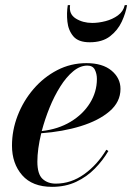

<svg xmlns="http://www.w3.org/2000/svg" viewBox="-20 -715 517 745"><path d="M252 -695Q246.5 -660.5 274 -643.2Q301.5 -626 338 -626Q362.5 -626 389.5 -633Q416.5 -640 437.5 -655.2Q458.5 -670.5 464 -695H473Q468 -664.5 452.5 -631Q437 -597.5 407 -574.2Q377 -551 328 -551Q284 -551 264.5 -574.2Q245 -597.5 241.5 -631Q238 -664.5 243 -695ZM125 -88Q125 -39.5 145 -21Q165 -2.5 196.5 -2.5Q255.5 -2.5 306.5 -39Q357.5 -75.5 392.5 -134L400.5 -129Q379 -92.5 348 -60.8Q317 -29 275.5 -9.5Q234 10 182 10Q105.5 10 66 -35.2Q26.5 -80.5 26.5 -150Q26.5 -209.5 48.5 -266.5Q70.5 -323.5 110 -369.5Q149.5 -415.5 202 -442.8Q254.5 -470 315.5 -470Q378 -470 412.8 -441Q447.5 -412 447.5 -370Q447.5 -319.5 405.2 -283.2Q363 -247 293.2 -225.5Q223.5 -204 140 -198Q125 -136 125 -88ZM319 -460.5Q290.5 -460.5 263.8 -438.2Q237 -416 213.8 -379Q190.5 -342 172.2 -297Q154 -252 142 -206.5Q205.5 -213.5 253.8 -242.5Q302 -271.5 329 -315Q356 -358.5 356 -408.5Q356 -428.5 348 -444.5Q340 -460.5 319 -460.5Z"/></svg>

Font: Bodoni* 24pt Medium
Style: Italic
Weight: 500
Italic angle: -13°
Version: Version 2.3